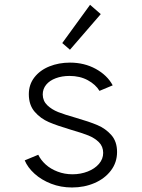

<svg xmlns="http://www.w3.org/2000/svg" viewBox="-20 -789 602 816"><path d="M85 -107.4 142.6 -131.3Q153.3 -108.9 174.3 -89.8Q195.3 -70.8 224.9 -59.6Q254.4 -48.3 288.1 -48.3Q322.8 -48.3 352.8 -60.1Q382.8 -71.8 400.6 -92.5Q418.5 -113.3 418.5 -139.2Q418.5 -166.5 400.4 -184.6Q382.3 -202.6 355.2 -213.4Q328.1 -224.1 280.8 -237.8Q223.1 -254.9 187.7 -270Q152.3 -285.2 127.4 -314Q102.5 -342.8 102.5 -388.7Q102.5 -429.7 126.2 -460.2Q149.9 -490.7 189.9 -506.8Q230 -522.9 277.3 -522.9Q338.4 -522.9 387.2 -496.1Q436 -469.2 459 -426.3L402.8 -402.8Q386.7 -429.7 353.3 -448Q319.8 -466.3 275.4 -466.3Q243.2 -466.3 217 -456.5Q190.9 -446.8 176.3 -429Q161.6 -411.1 161.6 -387.2Q162.1 -359.9 180.9 -341.8Q199.7 -323.7 227.3 -312.7Q254.9 -301.8 301.8 -288.6Q359.4 -272 394 -257.3Q428.7 -242.7 453.1 -215.1Q477.5 -187.5 477.5 -143.1Q477.5 -98.6 451.4 -64.2Q425.3 -29.8 381.6 -11Q337.9 7.8 286.1 7.8Q238.3 7.8 197 -8.3Q155.8 -24.4 126.7 -50.8Q97.7 -77.1 85 -107.4ZM244.6 -606 362.8 -768.6 408.2 -729 277.3 -577.6Z"/></svg>

Font: Reddit Mono Light
Style: Regular
Weight: 300
Monospace: yes
Designer: Stephen Hutchings
Foundry: Reddit
Version: Version 1.011